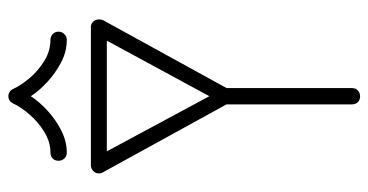

<svg xmlns="http://www.w3.org/2000/svg" viewBox="-236 -666 901 470"><g transform="rotate(-90 215.0 -430.5)"><path d="M26 -639Q26 -648 32 -653.5Q38 -659 46 -659H384Q386 -659 388 -659Q390 -658 390 -658Q392 -658 393 -657Q403 -651 403 -639Q403 -633 401 -629L235 -327V-20Q235 -11 229 -5.5Q223 0 215 0Q206 0 200.5 -5.5Q195 -11 195 -20V-327L29 -629Q26 -633 26 -639ZM215 -369 351 -620H80ZM197 -849Q203 -861 215 -861Q227 -861 233 -849Q241 -831 259 -809.5Q277 -788 301.5 -773Q326 -758 353 -758Q361 -758 367 -752.5Q373 -747 373 -738Q373 -730 367 -724Q361 -718 353 -718Q324 -718 297.5 -732Q271 -746 249.5 -766Q228 -786 215 -806Q202 -786 180.5 -766Q159 -746 132 -732Q105 -718 77 -718Q68 -718 62.5 -724Q57 -730 57 -738Q57 -747 62.5 -752.5Q68 -758 77 -758Q103 -758 127.5 -773Q152 -788 170.5 -809.5Q189 -831 197 -849Z"/></g></svg>

Font: Libertine Sup Light
Style: Regular
Weight: 300
Designer: Bastien Sozeau
Foundry: NBR — Bastien Sozeau
Version: Version 2.003; ttfautohint (v1.8.4.7-5d5b);gftools[0.9.33]